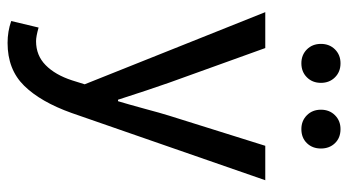

<svg xmlns="http://www.w3.org/2000/svg" viewBox="-230 -501 936 517"><g transform="rotate(90 238.5 -242.0)"><path d="M195.8 32.7 206.5 -1.5 12.2 -487.8H108.9L202.1 -229Q220.7 -176.3 248 -91.3H252Q259.3 -115.2 272.9 -165Q283.7 -205.6 291 -229L372.1 -487.8H464.8L283.7 33.7Q253.9 117.2 210.2 161.6Q166.5 206.1 95.2 206.1Q64 206.1 36.1 196.3L53.7 122.6Q77.6 129.4 90.3 129.4Q128.9 129.4 155 103.5Q181.2 77.6 195.8 32.7ZM149.9 -690.4Q172.9 -690.4 187.7 -675.5Q202.6 -660.6 202.6 -637.7Q202.6 -614.7 187.7 -599.9Q172.9 -585 149.9 -585Q127.4 -585 112.5 -599.9Q97.7 -614.7 97.7 -637.7Q97.7 -660.6 112.5 -675.5Q127.4 -690.4 149.9 -690.4ZM327.1 -690.4Q350.6 -690.4 365 -675.5Q379.4 -660.6 379.4 -637.7Q379.4 -614.7 365 -599.9Q350.6 -585 327.1 -585Q304.7 -585 289.8 -599.9Q274.9 -614.7 274.9 -637.7Q274.9 -660.6 289.8 -675.5Q304.7 -690.4 327.1 -690.4Z"/></g></svg>

Font: Varta SemiBold
Style: Regular
Weight: 600
Designer: Joana Correia, Viktoriya Grabowska, Eben Sorkin
Foundry: Sorkin Type
Version: Version 1.003; ttfautohint (v1.3) -l 8 -r 24 -G 200 -x 12 -H